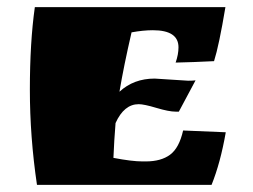

<svg xmlns="http://www.w3.org/2000/svg" viewBox="-20 -520 711 540"><path d="M415 -299 509 -293Q523 -293 530 -294L483 -206H474Q455 -206 420 -216.5Q385 -227 370 -227Q329 -227 305 -174Q301 -125 299 -76Q351 -66 381 -66H390Q433 -66 458.5 -85Q484 -104 495 -153L615 -148Q600 -62 575 0H84Q64 -135 64 -268Q64 -401 78 -500H614Q596 -392 582 -348Q523 -345 474 -344Q482 -367 482 -387Q482 -435 410 -435Q383 -435 350 -429Q328 -334 316 -262Q356 -299 415 -299Z"/></svg>

Font: Ruslan Display
Style: Regular
Weight: 400
Designer: Denis Masharov, Vladimir Rabdu
Foundry: Denis Masharov, Vladimir Rabdu
Version: Version 1.000; ttfautohint (v1.4.1)